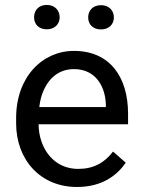

<svg xmlns="http://www.w3.org/2000/svg" viewBox="-20 -743 573 773"><path d="M290 9.8C391.1 9.8 451.2 -37.1 486.3 -87.9L435.1 -132.8C399.9 -86.9 356 -63 294.9 -63C220.7 -63 168.5 -109.4 146.5 -174.8C139.2 -195.8 135.7 -218.8 135.3 -242.7H495.6V-285.2C495.6 -432.6 422.4 -538.1 277.8 -538.1C150.9 -538.1 44.9 -433.6 44.9 -267.6V-247.1C44.9 -99.6 142.6 9.8 290 9.8ZM145 -349.1C165.5 -421.4 211.9 -464.8 277.8 -464.8C365.7 -464.8 404.8 -394 406.2 -319.8V-312H138.2C139.6 -325.2 142.1 -337.4 145 -349.1ZM117.2 -673.3C117.2 -646 135.7 -625 168.5 -625C200.2 -625 220.2 -646 220.2 -673.3C220.2 -701.7 200.2 -723.1 168.5 -723.1C135.7 -723.1 117.2 -701.7 117.2 -673.3ZM335 -672.9C335 -645 354 -624.5 386.7 -624.5C418.5 -624.5 438.5 -645 438.5 -672.9C438.5 -700.7 418.5 -722.2 386.7 -722.2C354 -722.2 335 -700.7 335 -672.9Z"/></svg>

Font: Bert Sans
Style: Regular
Weight: 400
Designer: Christian Robertson (Google), Cristiano Sobral
Foundry: Google, Cristiano Sobral
Version: Version 3.101